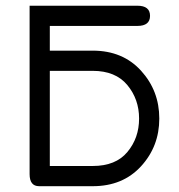

<svg xmlns="http://www.w3.org/2000/svg" viewBox="-20 -641 622 668"><path d="M458 -621.1Q502 -621.1 502 -585.9Q502 -550.8 458 -550.8H153.3V-464.8H302.7Q407.2 -464.8 470.7 -395Q534.2 -325.2 534.2 -228.5Q534.2 -131.8 470.7 -62.5Q407.2 6.8 302.7 6.8H116.2Q83 6.8 83 -35.2V-621.1ZM302.7 -394.5H153.3V-63.5H302.7Q382.8 -63.5 423.3 -112.3Q463.9 -161.1 463.9 -228.5Q463.9 -295.9 422.9 -345.2Q381.8 -394.5 302.7 -394.5Z"/></svg>

Font: Jura
Style: DemiBold
Weight: 600
Version: Version 2.5